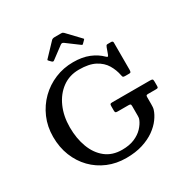

<svg xmlns="http://www.w3.org/2000/svg" viewBox="-216 -1161 1312 1353"><g transform="rotate(-30 440.0 -484.5)"><path d="M535 -378.5H841.5Q857 -378.5 861.5 -375Q866 -371.5 866 -355V-320.5Q866 -309.5 862.5 -306.5Q859 -303.5 847.5 -303.5H783Q771.5 -303.5 768.8 -300Q766 -296.5 766 -285V-230.5Q766 -217.5 765.2 -207Q764.5 -196.5 761.5 -187Q751.5 -154.5 726.2 -119.8Q701 -85 659.5 -55.2Q618 -25.5 559.8 -7Q501.5 11.5 425.5 11.5Q345.5 11.5 277.5 -17Q209.5 -45.5 159 -97.2Q108.5 -149 80.2 -219.8Q52 -290.5 52 -375Q52 -458.5 82.5 -529Q113 -599.5 166.2 -651.8Q219.5 -704 288.8 -732.8Q358 -761.5 436.5 -761.5Q510 -761.5 564.2 -739.5Q618.5 -717.5 656 -680Q665 -671 669 -673Q673 -675 677.5 -687L694.5 -734Q697 -741 700.2 -745.8Q703.5 -750.5 710.5 -750.5H740Q755 -750.5 755 -737V-516.5Q755 -507.5 752.8 -500.5Q750.5 -493.5 741 -493.5H706.5Q692.5 -493.5 689.2 -497.5Q686 -501.5 684 -512.5Q675 -560 650 -601.8Q625 -643.5 576 -669.5Q527 -695.5 446 -695.5Q368 -695.5 310 -653Q252 -610.5 219.8 -538Q187.5 -465.5 187.5 -375Q187.5 -284.5 214.8 -211.8Q242 -139 295.8 -96.2Q349.5 -53.5 429 -53.5Q489 -53.5 531 -71.8Q573 -90 599.2 -118Q625.5 -146 637.5 -175Q640.5 -182 641.8 -188.2Q643 -194.5 643 -205V-286.5Q643 -298.5 638 -301Q633 -303.5 622.5 -303.5H536Q522.5 -303.5 518.8 -307Q515 -310.5 515 -323.5V-358.5Q515 -371.5 518.8 -375Q522.5 -378.5 535 -378.5ZM308 -841.5 293.5 -856.5Q288 -862.5 288 -864.5Q288 -866.5 293.5 -872L387.5 -971Q395.5 -979.5 414 -979.5H463.5Q473.5 -979.5 477.8 -977.5Q482 -975.5 486.5 -971L582.5 -870Q586.5 -866.5 586.5 -864.8Q586.5 -863 582.5 -859L563 -839.5Q557.5 -834 555.5 -834.2Q553.5 -834.5 547 -839L449.5 -911.5Q436.5 -921 424.5 -912L326 -838.5Q317.5 -832 308 -841.5Z"/></g></svg>

Font: Besley* Medium
Style: Regular
Weight: 500
Designer: Owen Earl
Foundry: indestructible type*
Version: Version 3.000; ttfautohint (v1.8.3)